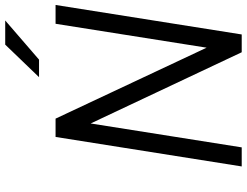

<svg xmlns="http://www.w3.org/2000/svg" viewBox="-128 -842 970 755"><g transform="rotate(-90 357.5 -465.0)"><path d="M431 -797H500L654 -930H559ZM80 0H155L249 -594L529 0H599L715 -732H641L547 -138L268 -732H196Z"/></g></svg>

Font: Exo
Style: Regular Italic
Weight: 400
Designer: Natanael Gama
Version: Version 1.00